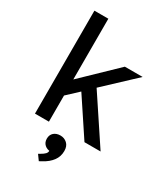

<svg xmlns="http://www.w3.org/2000/svg" viewBox="-233 -836 1033 1183"><g transform="rotate(30 283.5 -244.5)"><path d="M77.1 0V-732.4H176.3V-300.3L412.1 -527.3H538.6L326.2 -328.1L543.9 0H429.2L256.3 -260.7L176.3 -186V0ZM244.1 242.2 217.3 205.1 227.5 199.2Q250.5 186 259.5 176Q268.6 166 268.6 152.3V142.1L280.8 155.3Q252.9 155.3 235.1 139.4Q217.3 123.5 217.3 96.7Q217.3 69.3 235.1 53.7Q252.9 38.1 281.2 38.1Q309.1 38.1 329.1 56.4Q349.1 74.7 349.1 109.4Q349.1 148.9 326.7 179.2Q304.2 209.5 264.6 231Z"/></g></svg>

Font: Schibsted Grotesk Medium
Style: Regular
Weight: 500
Designer: Bakken & Baeck AS, Henrik Kongsvoll
Foundry: Schibsted ASA
Version: Version 1.100;gftools[0.9.25]